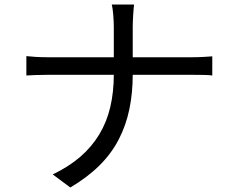

<svg xmlns="http://www.w3.org/2000/svg" viewBox="-20 -794 1040 852"><path d="M485 -675Q485 -698 482.5 -728.5Q480 -759 476 -774H575Q573 -759 571 -727.5Q569 -696 569 -674Q569 -646 569 -608.5Q569 -571 569 -532.5Q569 -494 569 -463Q569 -381 554 -309Q539 -237 506.5 -174.5Q474 -112 421 -59.5Q368 -7 292 38L214 -20Q285 -54 336 -98Q387 -142 420.5 -197.5Q454 -253 469.5 -319.5Q485 -386 485 -463Q485 -494 485 -532Q485 -570 485 -608Q485 -646 485 -675ZM97 -545Q113 -543 138.5 -541.5Q164 -540 190 -540Q201 -540 238.5 -540Q276 -540 331 -540Q386 -540 449.5 -540Q513 -540 576.5 -540Q640 -540 695 -540Q750 -540 787 -540Q824 -540 835 -540Q860 -540 885 -541.5Q910 -543 922 -544V-459Q910 -461 884 -461.5Q858 -462 834 -462Q823 -462 786 -462Q749 -462 694.5 -462Q640 -462 576.5 -462Q513 -462 449.5 -462Q386 -462 331.5 -462Q277 -462 240 -462Q203 -462 192 -462Q164 -462 138.5 -461Q113 -460 97 -459Z"/></svg>

Font: Noto Sans TC
Style: Regular
Weight: 400
Designer: Ryoko NISHIZUKA  (kana, bopomofo & ideographs); Paul D. Hunt (Latin, Greek & Cyrillic); Sandoll Communications , Soo-you
Foundry: Adobe
Version: Version 2.004-H2;hotconv 1.0.118;makeotfexe 2.5.65603